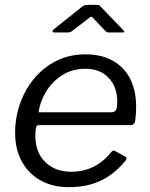

<svg xmlns="http://www.w3.org/2000/svg" viewBox="-20 -765 621 795"><path d="M264.8 10Q197.7 10 147.6 -18.2Q97.5 -46.4 70.1 -96.8Q42.6 -147.3 42.6 -215.1Q42.6 -277.1 62.7 -334.9Q82.7 -392.8 120.8 -439.1Q159 -485.4 212.9 -512.7Q266.9 -540 334.3 -540Q399.1 -540 446 -514.3Q492.9 -488.5 518.3 -440Q543.7 -391.4 543.7 -321.9Q543.7 -308.2 542.7 -293.8Q541.7 -279.5 539.7 -264Q538.7 -256.5 533.7 -251.8Q528.7 -247.1 519.4 -247.1H140Q132.4 -247.1 129.4 -237.6Q126.4 -228 126.4 -202.2Q126.4 -133.4 167.8 -93.6Q209.2 -53.9 274.5 -53.9Q326.7 -53.9 368.1 -74.9Q409.6 -96 442.8 -137.6Q447.4 -142.1 451 -141.6Q454.6 -141.1 458.5 -138.6L497.1 -117.5Q507.9 -112.3 500.8 -100.8Q468.4 -61.4 432.3 -37Q396.3 -12.6 355 -1.3Q313.7 10 264.8 10ZM442.6 -300.2Q453.3 -300.2 459.3 -308.3Q465.4 -316.5 465.4 -345.3Q465.4 -404.5 430.1 -442.4Q394.7 -480.3 333 -480.3Q279.7 -480.3 238.1 -454Q196.6 -427.8 171.2 -386.4Q145.9 -345 139.7 -300.2ZM413.8 -639.4 366.8 -689.1Q359.8 -696.5 357.3 -695.9Q354.8 -695.3 345.3 -687.9L279.3 -637.2Q273 -632.3 269.7 -631.4Q266.4 -630.5 260 -630.5H204.8Q198.7 -630.5 197.9 -634.8Q197 -639.2 202.3 -643.4L318.1 -735.9Q323.9 -741 329.4 -742.9Q334.8 -744.8 343.7 -744.8H382.9Q390.3 -744.8 393.9 -740.6Q397.4 -736.4 400.7 -733.6L489.6 -640.9Q495.2 -635.2 494.3 -632.9Q493.5 -630.5 486.1 -630.5H430Q424.6 -630.5 421.2 -632.9Q417.8 -635.3 413.8 -639.4Z"/></svg>

Font: Libre Franklin Thin
Style: Italic
Weight: 100
Italic angle: -8°
Designer: Pablo Impallari, Rodrigo Fuenzalida, Nhung Nguyen
Foundry: Impallari Type
Version: Version 3.000